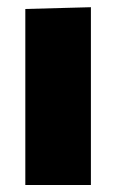

<svg xmlns="http://www.w3.org/2000/svg" viewBox="-20 -526 330 546"><path d="M52 0V-500.5L238.5 -505.5V0Z"/></svg>

Font: Commissioner ExtraBold
Style: Regular
Weight: 800
Designer: Kostas Bartsokas
Foundry: Kostas Bartsokas
Version: Version 1.000; ttfautohint (v1.8.3)